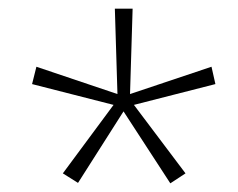

<svg xmlns="http://www.w3.org/2000/svg" viewBox="-20 -886 548 443"><path d="M286 -866 280 -669 468 -732 477 -692 289 -644 408 -486 373 -463 265 -629 160 -464 125 -486 242 -644 54 -692 64 -732 251 -669 245 -866Z"/></svg>

Font: Noto Sans Telugu UI SemiCondensed ExtraLight
Style: Regular
Weight: 200
Width: 4
Designer: Jelle Bosma - Monotype Design Team
Foundry: Monotype Imaging Inc.
Version: Version 2.005; ttfautohint (v1.8.4.7-5d5b)